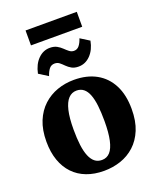

<svg xmlns="http://www.w3.org/2000/svg" viewBox="-171 -1043 942 1155"><g transform="rotate(-20 300.0 -466.0)"><path d="M25.5 -272.5Q25.5 -347.5 48.2 -402.8Q71 -458 110.5 -494.2Q150 -530.5 200.5 -548.2Q251 -566 307.5 -566Q390 -566 450 -532.8Q510 -499.5 542.5 -436.2Q575 -373 575 -282.5Q575 -205.5 552.2 -150.2Q529.5 -95 490 -59Q450.5 -23 399.8 -6Q349 11 292.5 11Q231 11 181.8 -7.8Q132.5 -26.5 97.8 -62.8Q63 -99 44.2 -152Q25.5 -205 25.5 -272.5ZM303 -55Q334.5 -55 355 -77.8Q375.5 -100.5 386 -148Q396.5 -195.5 396.5 -270Q396.5 -326 391.5 -369Q386.5 -412 375.2 -441Q364 -470 345.5 -485Q327 -500 300.5 -500Q269.5 -500 248 -477.2Q226.5 -454.5 215.2 -407.2Q204 -360 204 -285Q204 -228 209.5 -185.2Q215 -142.5 227 -113.5Q239 -84.5 257.5 -69.8Q276 -55 303 -55ZM117.5 -674.5Q129.5 -731.5 162 -764Q194.5 -796.5 237 -796.5Q264 -796.5 282 -786.5Q300 -776.5 313.5 -763.2Q327 -750 339.8 -740Q352.5 -730 368 -729.5Q389.5 -729 403 -745.8Q416.5 -762.5 425 -789.5L482.5 -753.5Q472 -698 439.5 -664.5Q407 -631 363 -631Q336.5 -631 319 -641Q301.5 -651 288.5 -664.2Q275.5 -677.5 262.8 -687.8Q250 -698 232.5 -698Q210.5 -698 197.5 -681.8Q184.5 -665.5 175.5 -638ZM464.5 -944.5V-849H136.5V-944.5Z"/></g></svg>

Font: Merriweather 28pt Black
Style: Regular
Weight: 900
Version: Version 2.100